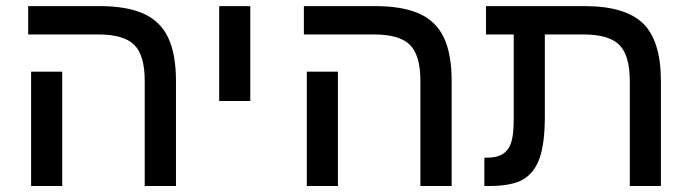

<svg xmlns="http://www.w3.org/2000/svg" viewBox="-20 -622 2310 642"><path d="M568.4 -351.1V0H463.9V-352.1Q463.9 -437 429 -471.9Q394 -506.8 308.6 -506.8H74.2V-601.6H312Q404.3 -601.6 460.4 -576.2Q516.6 -550.8 542.5 -495.8Q568.4 -440.9 568.4 -351.1ZM188 -382.3V0H84V-382.3Z M816.9 -601.6V-284.2H712.9V-601.6Z M1490.2 -351.1V0H1385.7V-352.1Q1385.7 -437 1350.8 -471.9Q1315.9 -506.8 1230.5 -506.8H996.1V-601.6H1233.9Q1326.2 -601.6 1382.3 -576.2Q1438.5 -550.8 1464.4 -495.8Q1490.2 -440.9 1490.2 -351.1ZM1109.9 -382.3V0H1005.9V-382.3Z M1784.7 -94.2Q1767.1 -44.4 1729.5 -22.2Q1691.9 0 1614.3 0H1599.6V-94.7H1607.9Q1641.6 -94.7 1661.6 -107.4Q1681.2 -120.1 1689.5 -146.2Q1697.8 -172.4 1697.8 -225.6V-506.8H1605V-601.6H1934.1Q2070.8 -601.6 2130.4 -543.5Q2189.9 -485.4 2189.9 -350.6V0H2085.9V-350.6Q2085.9 -436.5 2051 -471.7Q2016.1 -506.8 1930.7 -506.8H1801.8V-231.9Q1801.8 -144 1784.7 -94.2Z"/></svg>

Font: Arimo Medium
Style: Regular
Weight: 500
Designer: Steve Matteson
Foundry: Monotype Imaging Inc.
Version: Version 1.33